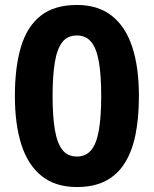

<svg xmlns="http://www.w3.org/2000/svg" viewBox="-20 -744 621 774"><path d="M540 -357Q540 -270 526.5 -202.5Q513 -135 483.5 -87.5Q454 -40 406.5 -15Q359 10 290 10Q204 10 148.5 -34Q93 -78 66.5 -160Q40 -242 40 -357Q40 -473 64.5 -555Q89 -637 144 -680.5Q199 -724 290 -724Q375 -724 430.5 -680.5Q486 -637 513 -555Q540 -473 540 -357ZM192 -357Q192 -276 201 -222Q210 -168 231 -140.5Q252 -113 290 -113Q327 -113 348.5 -140Q370 -167 379 -221.5Q388 -276 388 -357Q388 -438 379 -492.5Q370 -547 348.5 -574Q327 -601 290 -601Q252 -601 231 -574Q210 -547 201 -492.5Q192 -438 192 -357Z"/></svg>

Font: Noto Sans Lao Looped
Style: Bold
Weight: 700
Designer: Mark Frömberg, Ben Mitchell
Foundry: The Fontpad Ltd
Version: Version 1.001